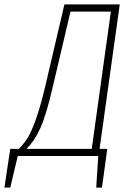

<svg xmlns="http://www.w3.org/2000/svg" viewBox="-77 -702 598 864"><path d="M461.9 -682.1 371.1 -32.2H405.8L381.8 142.1H356L365.2 0H2.9L-30.8 142.1H-57.1L-30.8 -32.2H7.8Q31.2 -55.7 47.9 -82.5Q64.5 -109.4 84.7 -166Q105 -222.7 126 -311L212.9 -682.1ZM42 -32.2H335.9L421.9 -649.9H240.2L160.2 -310.1Q131.8 -186.5 105 -126.7Q78.1 -66.9 42 -32.2Z"/></svg>

Font: Fira Sans Compressed UltraLight
Style: Italic
Weight: 200
Width: 3
Italic angle: -8°
Designer: Carrois Corporate & Edenspiekermann AG
Foundry: Carrois Corporate GbR & Edenspiekermann AG
Version: Version 4.203;PS 004.203;hotconv 1.0.88;makeotf.lib2.5.64775